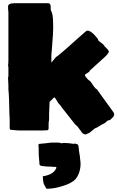

<svg xmlns="http://www.w3.org/2000/svg" viewBox="-20 -799 727 1189"><path d="M679 -109Q687 -99 687 -91Q687 -81 681 -75Q673 -68 669 -63Q665 -58 659 -55Q646 -54 639.5 -46Q633 -38 622 -33Q618 -32 605 -24Q592 -16 580.5 -9.5Q569 -3 570 -6L552 9Q544 14 540.5 18.5Q537 23 523 28Q506 41 488 23Q487 21 479.5 11Q472 1 464.5 -9.5Q457 -20 454 -21L443 -31Q438 -38 438 -38L360 -137Q357 -143 353 -147Q350 -152 347 -154.5Q344 -157 342 -159L321 -193Q317 -196 315 -196L287 -168L284 -92V-63Q284 -53 283.5 -53Q283 -53 283 -50Q282 -47 281.5 -44Q281 -41 281 -30V-5Q281 5 276 6Q273 9 265 8Q255 9 242 9Q229 9 206 9H98Q85 9 84 8H79L43 4L40 -4V-67Q39 -74 38.5 -85Q38 -96 38 -105L36 -183Q35 -199 34.5 -215.5Q34 -232 32 -247V-269Q32 -283 31 -293.5Q30 -304 30 -311V-319Q32 -323 32 -330Q32 -337 32 -359V-377Q32 -383 32 -384.5Q32 -386 31 -387Q30 -388 30 -392Q30 -400 31 -403Q32 -405 32 -422Q32 -439 32 -478.5Q32 -518 32 -586V-728Q31 -733 30.5 -737Q30 -741 30 -745V-754Q27 -772 48 -777Q60 -779 67 -779H279Q290 -779 293 -765Q294 -764 294 -762.5Q294 -761 294 -754V-741Q294 -736 297.5 -730Q301 -724 305 -707Q309 -690 309 -650Q310 -624 308 -585.5Q306 -547 301 -492L299 -470Q298 -465 298 -453Q298 -441 298 -411Q303 -417 310.5 -426.5Q318 -436 327 -446Q329 -446 348 -461.5Q367 -477 392 -499Q435 -537 462 -561.5Q489 -586 514 -607Q521 -611 529 -608.5Q537 -606 545 -600Q555 -593 563 -584.5Q571 -576 575 -571Q585 -561 586.5 -556.5Q588 -552 589 -549Q590 -546 598 -541Q609 -531 614 -528.5Q619 -526 628 -512Q636 -503 643 -497Q650 -491 654 -481V-480Q654 -475 646.5 -464.5Q639 -454 619 -437L535 -361Q535 -360 535.5 -359.5Q536 -359 534 -356L520 -346Q518 -344 512 -341Q506 -338 506 -330Q512 -323 518 -314.5Q524 -306 532 -301Q539 -298 546.5 -286Q554 -274 562.5 -262Q571 -250 581 -245Q591 -231 609.5 -205Q628 -179 647.5 -152.5Q667 -126 679 -109ZM329 -449Q331 -451 329 -449Q327 -447 327 -446Q326 -446 329 -449ZM268 370Q266 367 263.5 362.5Q261 358 258 353Q251 343 248.5 329Q246 315 246 306Q245 301 245 297.5Q245 294 245 293Q293 285 314 264Q319 258 322.5 253Q326 248 328 244Q328 241 328.5 239.5Q329 238 329 237Q329 234 321 234Q319 235 314 235Q306 233 294 233Q269 233 249 230Q243 230 232 227Q230 226 228 224.5Q226 223 225 222Q223 202 222 185.5Q221 169 220 159Q220 140 219.5 122Q219 104 218 96L223 92L265 88Q279 86 288 85Q297 84 303 84H343L352 86Q354 88 369 88Q371 86 375 86Q390 86 408.5 88Q427 90 437 92Q438 92 439 91Q440 90 441 90H443Q446 91 453 92.5Q460 94 461 96Q465 100 465.5 102.5Q466 105 466 110Q466 112 467 113Q468 114 468 121Q468 125 469.5 137.5Q471 150 473 159Q474 163 474.5 167Q475 171 475 175Q477 190 478 200.5Q479 211 479 217Q479 230 478 235Q472 281 449.5 308Q427 335 371 352Q317 370 268 370Z"/></svg>

Font: Sigmar
Style: Regular
Weight: 400
Designer: Vernon Adams
Foundry: Vernon Adams
Version: Version 1.000; ttfautohint (v1.8.4.7-5d5b);gftools[0.9.24]